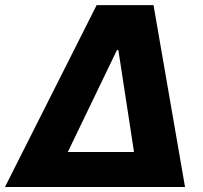

<svg xmlns="http://www.w3.org/2000/svg" viewBox="-56 -748 811 768"><path d="M-36.1 0 330.6 -727.5H558.1L684.1 0ZM215.3 -140.1H480L417.5 -547.4H411.6Z"/></svg>

Font: Inter 28pt ExtraBold
Style: Italic
Weight: 800
Italic angle: -9.3988°
Designer: Rasmus Andersson
Foundry: rsms
Version: Version 4.001;git-66647c0bb